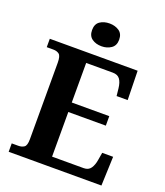

<svg xmlns="http://www.w3.org/2000/svg" viewBox="-163 -1031 980 1140"><g transform="rotate(20 326.5 -460.5)"><path d="M28 0V-53H70Q91 -53 106 -63Q121 -73 121 -113V-596Q121 -639 106.5 -650Q92 -661 70 -661H28V-714H583L587 -530H517L512 -577Q508 -614 493.5 -633.5Q479 -653 448 -653H280V-403H517V-343H280V-61H480Q510 -61 524.5 -82.5Q539 -104 544 -137L552 -184H621L614 0ZM331.1 -777Q295 -777 270.5 -794.5Q246 -812 246 -849Q246 -887 270.8 -904Q295.5 -921 331.5 -921Q366 -921 391.5 -904Q417 -887 417 -849Q417 -812 391.4 -794.5Q365.8 -777 331.1 -777Z"/></g></svg>

Font: Noto Serif Vithkuqi
Style: Regular
Weight: 400
Version: Version 1.005